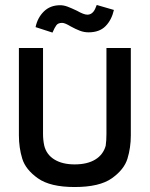

<svg xmlns="http://www.w3.org/2000/svg" viewBox="-20 -743 602 772"><path d="M56 0ZM506 -199V-550H408V-204Q408 -178 405 -157Q395 -121 363 -101.5Q331 -82 280 -82Q231 -82 199 -101.5Q167 -121 158 -157Q153 -180 153 -204V-550H56V-199Q56 -149 69.5 -105Q83 -61 132.5 -26Q182 9 280 9Q380 9 429.5 -26Q479 -61 492.5 -105Q506 -149 506 -199ZM123 -634 191 -612Q200 -633 207 -642Q214 -651 230 -651Q241 -651 264 -637Q284 -626 301 -619.5Q318 -613 336 -613Q380 -613 404.5 -638Q429 -663 438 -703L369 -723Q368 -720 363 -708.5Q358 -697 350 -690.5Q342 -684 331 -684Q317 -684 289 -700Q266 -711 251 -716.5Q236 -722 222 -722Q182 -722 156.5 -697Q131 -672 123 -634Z"/></svg>

Font: Cambay Devanagari
Style: Regular
Weight: 700
Designer: Pooja Saxena
Foundry: Pooja Saxena
Version: Version 1.095;PS 001.095;hotconv 1.0.70;makeotf.lib2.5.58329